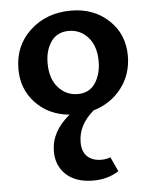

<svg xmlns="http://www.w3.org/2000/svg" viewBox="-52 -472 638 805"><g transform="rotate(-5 267.0 -69.0)"><path d="M335 -3Q269 53 269 126Q269 165 290.5 185.5Q312 206 350 206Q371 206 388 199L416 260Q370 290 309 290Q236 290 195 252.5Q154 215 154 154Q154 71 233 6Q146 -2 91 -60Q36 -118 36 -203Q36 -301 104.5 -364.5Q173 -428 277 -428Q372 -428 435 -369Q498 -310 498 -219Q498 -141 453.5 -83Q409 -25 335 -3ZM160 -217Q160 -152 193 -114.5Q226 -77 275 -77Q324 -77 349 -114.5Q374 -152 374 -206Q374 -270 341.5 -307Q309 -344 260 -344Q211 -344 185.5 -307.5Q160 -271 160 -217Z"/></g></svg>

Font: EauTest
Style: Bold
Weight: 700
Designer: Christian Thalmann (Catharsis Fonts)
Version: Version 0.001;PS 000.001;hotconv 1.0.88;makeotf.lib2.5.64775